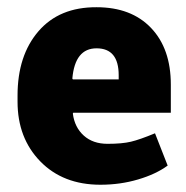

<svg xmlns="http://www.w3.org/2000/svg" viewBox="-20 -504 516 534"><path d="M310.1 -294.9Q310.1 -369.6 248.5 -369.6Q188.5 -369.6 181.2 -285.6L182.6 -283.2H310.1ZM446.3 -43V-43.5ZM28.8 -221.2V-238.3Q28.8 -349.6 86.9 -417Q145 -484.4 248.5 -483.9Q345.2 -483.9 400.1 -426.3Q455.1 -368.7 455.1 -268.6V-190.4H183.6L182.6 -188Q187.5 -149.9 212.9 -127Q238.3 -104 279.1 -104Q319.8 -104 344.2 -109.9Q368.7 -115.7 411.1 -133.3L446.3 -43.5Q413.6 -19.5 364 -4.9Q314.5 9.8 259.3 9.8Q155.3 9.8 92 -55.2Q28.8 -120.1 28.8 -221.2Z"/></svg>

Font: Yantramanav Black
Style: Regular
Weight: 900
Version: Version 1.001;PS 1.0;hotconv 1.0.72;makeotf.lib2.5.5900; ttf